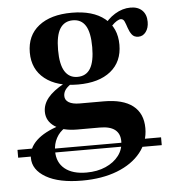

<svg xmlns="http://www.w3.org/2000/svg" viewBox="-78 -472 629 709"><g transform="rotate(-5 237.0 -117.5)"><path d="M63.7 80.6V66.1H396L391.1 80.6ZM-29.8 87.9V58.9H63.7V87.9ZM389.5 87.9 400 58.9H502.4V87.9ZM198.4 192.7Q112.9 192.7 64.9 164.9Q16.9 137.1 16.9 92.7Q16.9 56.5 46.4 28.6Q75.8 0.8 132.3 -16.9L151.6 -6.5Q131.5 5.6 119.8 27.4Q108.1 49.2 108.1 75.8Q108.1 117.7 136.7 141.1Q165.3 164.5 216.9 164.5Q257.3 164.5 288.3 150.8Q319.4 137.1 337.1 113.7Q354.8 90.3 354.8 60.5Q354.8 32.3 336.3 17.7Q317.7 3.2 280.6 3.2H196Q144.4 3.2 113.7 -17.3Q83.1 -37.9 83.1 -72.6Q83.1 -100 102.4 -123.8Q121.8 -147.6 162.9 -170.2L187.9 -166.1Q173.4 -156.5 166.5 -146.4Q159.7 -136.3 159.7 -124.2Q159.7 -108.9 173.8 -100.4Q187.9 -91.9 214.5 -91.9H303.2Q374.2 -91.9 410.9 -63.3Q447.6 -34.7 447.6 20.2Q447.6 71 416.1 110.1Q384.7 149.2 328.6 171Q272.6 192.7 198.4 192.7ZM214.5 -162.1Q136.3 -162.1 91.5 -197.6Q46.8 -233.1 46.8 -295.2Q46.8 -358.1 91.1 -393.1Q135.5 -428.2 213.7 -428.2Q291.9 -428.2 335.5 -393.1Q379 -358.1 379 -295.2Q379 -232.3 335.5 -197.2Q291.9 -162.1 214.5 -162.1ZM214.5 -190.3Q246.8 -190.3 262.5 -216.1Q278.2 -241.9 278.2 -295.2Q278.2 -349.2 262.5 -374.6Q246.8 -400 215.3 -400Q183.9 -400 167.7 -374.6Q151.6 -349.2 151.6 -295.2Q151.6 -241.9 167.7 -216.1Q183.9 -190.3 214.5 -190.3ZM451.6 -318.5Q435.5 -318.5 427.4 -329.4Q419.4 -340.3 414.9 -354Q410.5 -367.7 406 -378.2Q401.6 -388.7 391.9 -388.7Q386.3 -388.7 377.4 -383.5Q368.5 -378.2 358.9 -368.1Q349.2 -358.1 341.9 -343.5L328.2 -366.1Q345.2 -393.5 373.4 -410.9Q401.6 -428.2 431.5 -428.2Q458.9 -428.2 474.6 -412.9Q490.3 -397.6 490.3 -370.2Q490.3 -347.6 479.4 -333.1Q468.5 -318.5 451.6 -318.5Z"/></g></svg>

Font: Playfair
Style: Bold
Weight: 700
Designer: Claus Eggers Sørensen
Foundry: Claus Eggers Sørensen
Version: Version 2.001;gftools[0.9.30]